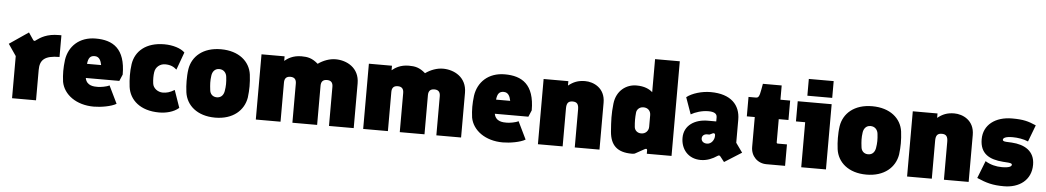

<svg xmlns="http://www.w3.org/2000/svg" viewBox="-39 -1127 8259 1516"><g transform="rotate(5 4090.0 -368.5)"><path d="M73 0H263V-240C263 -319 298 -357 418 -357V-529H397C304 -529 255 -497 222 -473C212 -463 205 -465 199 -473L161 -529L10 -426L73 -334Z M721 10C777 10 860 -4 899 -28L831 -168C809 -155 759 -148 739 -148C711 -148 651 -147 639 -210H905L927 -262C927 -469 826 -527 691 -527C560 -527 479 -446 463 -338C459 -305 457 -277 457 -249C457 -221 459 -196 463 -164C482 -64 582 10 721 10ZM639 -322C644 -367 658 -388 694 -388C731 -388 744 -357 751 -322Z M1239 11C1293 11 1354 -3 1395 -39L1347 -177C1311 -155 1284 -148 1254 -148C1216 -148 1177 -175 1173 -214C1169 -245 1169 -275 1173 -302C1179 -346 1216 -372 1254 -372C1295 -372 1322 -360 1346 -338L1397 -478C1366 -509 1302 -529 1234 -529C1090 -529 1006 -455 990 -351C985 -318 984 -289 984 -261C984 -233 986 -201 990 -170C1004 -67 1090 11 1239 11Z M1683 13C1825 13 1910 -65 1927 -167C1931 -199 1933 -228 1933 -256C1933 -287 1931 -317 1927 -350C1913 -453 1825 -529 1683 -529C1540 -529 1456 -451 1440 -350C1435 -317 1434 -287 1434 -256C1434 -228 1436 -199 1440 -167C1454 -65 1540 13 1683 13ZM1683 -148C1648 -148 1628 -172 1626 -203C1621 -243 1619 -274 1625 -315C1629 -346 1648 -372 1683 -372C1719 -372 1740 -346 1743 -315C1748 -273 1748 -243 1741 -202C1736 -174 1719 -148 1683 -148Z M2005 0H2201V-310C2201 -341 2214 -360 2248 -360C2282 -360 2295 -341 2295 -310V0H2491V-310C2491 -341 2504 -360 2538 -360C2572 -360 2585 -341 2585 -310V0H2781V-354C2781 -479 2679 -529 2592 -529C2545 -529 2495 -511 2453 -481C2406 -522 2370 -529 2321 -529C2252 -529 2211 -500 2188 -481V-517H2005Z M2856 0H3052V-310C3052 -341 3065 -360 3099 -360C3133 -360 3146 -341 3146 -310V0H3342V-310C3342 -341 3355 -360 3389 -360C3423 -360 3436 -341 3436 -310V0H3632V-354C3632 -479 3530 -529 3443 -529C3396 -529 3346 -511 3304 -481C3257 -522 3221 -529 3172 -529C3103 -529 3062 -500 3039 -481V-517H2856Z M3963 10C4019 10 4102 -4 4141 -28L4073 -168C4051 -155 4001 -148 3981 -148C3953 -148 3893 -147 3881 -210H4147L4169 -262C4169 -469 4068 -527 3933 -527C3802 -527 3721 -446 3705 -338C3701 -305 3699 -277 3699 -249C3699 -221 3701 -196 3705 -164C3724 -64 3824 10 3963 10ZM3881 -322C3886 -367 3900 -388 3936 -388C3973 -388 3986 -357 3993 -322Z M4241 0H4437V-301C4437 -342 4450 -360 4485 -360C4520 -360 4533 -342 4533 -301V0H4729V-372C4729 -489 4635 -529 4570 -529C4513 -529 4476 -513 4437 -482V-517H4241Z M4985 10C4989 10 5002 10 5009 7L5083 -34C5099 -43 5104 -37 5104 -26V0H5300V-750H5104V-488C5078 -511 5039 -530 4976 -530C4898 -530 4819 -478 4807 -371C4802 -328 4801 -296 4801 -261C4801 -227 4804 -194 4807 -149C4816 -43 4869 10 4985 10ZM5046 -156C5012 -156 4993 -179 4991 -203C4987 -245 4987 -274 4991 -316C4993 -340 5014 -363 5046 -363C5083 -363 5104 -338 5104 -306V-213C5104 -182 5080 -156 5046 -156Z M5685 -29 5717 12 5853 -74 5800 -148V-331C5800 -446 5727 -529 5564 -529C5495 -529 5417 -506 5375 -472L5422 -340C5456 -360 5509 -377 5559 -377C5601 -377 5628 -366 5628 -335V-302H5561C5461 -302 5374 -251 5374 -150C5374 -61 5432 12 5532 12C5584 12 5628 -9 5659 -30C5671 -38 5677 -39 5685 -29ZM5570 -121C5543 -121 5525 -136 5525 -159C5525 -181 5543 -194 5565 -194H5584L5609 -206C5618 -210 5628 -206 5628 -195V-185C5628 -159 5607 -121 5570 -121Z M6052 0H6200V-170H6127C6122 -170 6118 -173 6118 -179V-363H6195V-517H6118V-630H5969L5961 -585C5951 -527 5943 -517 5923 -517H5865V-363H5928V-126C5928 -53 5982 0 6052 0Z M6328 0H6524V-517H6255V-357H6328ZM6327 -567H6524V-700H6327Z M6845 13C6987 13 7072 -65 7089 -167C7093 -199 7095 -228 7095 -256C7095 -287 7093 -317 7089 -350C7075 -453 6987 -529 6845 -529C6702 -529 6618 -451 6602 -350C6597 -317 6596 -287 6596 -256C6596 -228 6598 -199 6602 -167C6616 -65 6702 13 6845 13ZM6845 -148C6810 -148 6790 -172 6788 -203C6783 -243 6781 -274 6787 -315C6791 -346 6810 -372 6845 -372C6881 -372 6902 -346 6905 -315C6910 -273 6910 -243 6903 -202C6898 -174 6881 -148 6845 -148Z M7167 0H7363V-301C7363 -342 7376 -360 7411 -360C7446 -360 7459 -342 7459 -301V0H7655V-372C7655 -489 7561 -529 7496 -529C7439 -529 7402 -513 7363 -482V-517H7167Z M7935 10C8055 10 8150 -56 8150 -179C8150 -288 8069 -333 7967 -339L7924 -341C7900 -342 7895 -349 7895 -355C7895 -368 7911 -382 7971 -382C8010 -382 8057 -375 8094 -359L8144 -491C8082 -518 8043 -529 7954 -529C7821 -529 7728 -459 7728 -345C7728 -229 7804 -190 7911 -182L7954 -179C7978 -177 7983 -171 7983 -165C7983 -152 7966 -139 7906 -139C7860 -139 7814 -150 7774 -175L7720 -37C7796 -4 7846 10 7935 10Z"/></g></svg>

Font: Finlandica Black
Style: Regular
Weight: 900
Designer: Niklas Ekholm, Juho Hiilivirta, Jaakko Suomalainen
Foundry: Helsinki Type Studio
Version: Version 2.000;Glyphs 3.2 (3202)